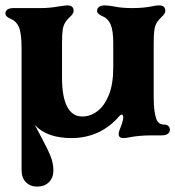

<svg xmlns="http://www.w3.org/2000/svg" viewBox="-30 -502 650 712"><path d="M50 129V-322Q50 -379 40 -402Q30 -424 10 -432Q-10 -440 -10 -452Q-10 -461 -2.5 -466.5Q5 -472 20 -472H121Q153 -472 187 -478Q213 -482 220 -482Q243 -482 243 -462Q243 -456 239 -450Q235 -444 229 -439Q219 -429 214 -422Q205 -409 202.5 -391.5Q200 -374 200 -342V-214Q200 -143 219 -106.5Q238 -70 275 -70Q305 -70 331 -89.5Q357 -109 373.5 -149.5Q390 -190 390 -251V-342Q390 -389 380 -412Q370 -434 350 -442Q330 -450 330 -462Q330 -471 337.5 -476.5Q345 -482 360 -482Q371 -482 393 -478Q421 -472 461 -472Q503 -472 536 -479Q548 -482 560 -482Q583 -482 583 -462Q583 -456 579 -450Q575 -444 569 -439Q559 -429 554 -422Q545 -409 542.5 -391.5Q540 -374 540 -342V-140Q540 -87 550 -60Q554 -50 561 -45Q568 -40 580 -40Q589 -40 594.5 -34.5Q600 -29 600 -20Q600 -12 592.5 -6Q585 0 570 0H532Q488 0 451 7Q438 10 427 10Q410 10 410 -5Q410 -14 421 -40Q427 -58 427 -66Q427 -77 421 -77Q418 -77 411 -70Q379 -32 334 -11Q289 10 235 10Q143 10 99 -39L126 12Q148 53 158 78.5Q168 104 168 130Q168 157 151.5 173.5Q135 190 108 190Q82 190 66 173.5Q50 157 50 129Z"/></svg>

Font: Raigarh
Style: Bold
Weight: 700
Designer: jaikishan Patel
Foundry: MagicType
Version: Version 1.000